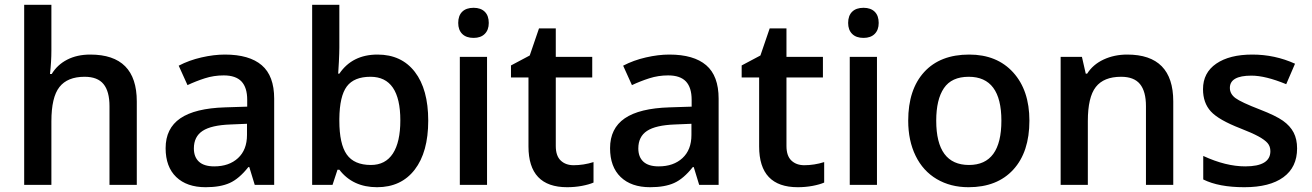

<svg xmlns="http://www.w3.org/2000/svg" viewBox="-20 -780 5534 810"><path d="M557.1 0H441.9V-332Q441.9 -394.5 416.7 -425.3Q391.6 -456.1 336.9 -456.1Q264.6 -456.1 230.7 -412.8Q196.8 -369.6 196.8 -268.1V0H82V-759.8H196.8V-566.9Q196.8 -520.5 190.9 -467.8H198.2Q221.7 -506.8 263.4 -528.3Q305.2 -549.8 360.8 -549.8Q557.1 -549.8 557.1 -352.1Z M1054.7 0 1031.7 -75.2H1027.8Q988.8 -25.9 949.2 -8.1Q909.7 9.8 847.7 9.8Q768.1 9.8 723.4 -33.2Q678.7 -76.2 678.7 -154.8Q678.7 -238.3 740.7 -280.8Q802.7 -323.2 929.7 -327.1L1022.9 -330.1V-358.9Q1022.9 -410.6 998.8 -436.3Q974.6 -461.9 923.8 -461.9Q882.3 -461.9 844.2 -449.7Q806.2 -437.5 771 -420.9L733.9 -502.9Q777.8 -525.9 830.1 -537.8Q882.3 -549.8 928.7 -549.8Q1031.7 -549.8 1084.2 -504.9Q1136.7 -460 1136.7 -363.8V0ZM883.8 -78.1Q946.3 -78.1 984.1 -113Q1022 -147.9 1022 -210.9V-257.8L952.6 -254.9Q871.6 -252 834.7 -227.8Q797.9 -203.6 797.9 -153.8Q797.9 -117.7 819.3 -97.9Q840.8 -78.1 883.8 -78.1Z M1572.8 -549.8Q1673.8 -549.8 1730.2 -476.6Q1786.6 -403.3 1786.6 -271Q1786.6 -138.2 1729.5 -64.2Q1672.4 9.8 1570.8 9.8Q1468.3 9.8 1411.6 -64H1403.8L1382.8 0H1296.9V-759.8H1411.6V-579.1Q1411.6 -559.1 1409.7 -519.5Q1407.7 -480 1406.7 -469.2H1411.6Q1466.3 -549.8 1572.8 -549.8ZM1543 -456.1Q1473.6 -456.1 1443.1 -415.3Q1412.6 -374.5 1411.6 -278.8V-271Q1411.6 -172.4 1442.9 -128.2Q1474.1 -84 1544.9 -84Q1606 -84 1637.5 -132.3Q1668.9 -180.7 1668.9 -272Q1668.9 -456.1 1543 -456.1Z M2034.7 0H1919.9V-540H2034.7ZM1913.1 -683.1Q1913.1 -713.9 1929.9 -730.5Q1946.8 -747.1 1978 -747.1Q2008.3 -747.1 2025.1 -730.5Q2042 -713.9 2042 -683.1Q2042 -653.8 2025.1 -637Q2008.3 -620.1 1978 -620.1Q1946.8 -620.1 1929.9 -637Q1913.1 -653.8 1913.1 -683.1Z M2399.9 -83Q2441.9 -83 2483.9 -96.2V-9.8Q2464.8 -1.5 2434.8 4.2Q2404.8 9.8 2372.6 9.8Q2209.5 9.8 2209.5 -162.1V-453.1H2135.7V-503.9L2214.8 -545.9L2253.9 -660.2H2324.7V-540H2478.5V-453.1H2324.7V-164.1Q2324.7 -122.6 2345.5 -102.8Q2366.2 -83 2399.9 -83Z M2929.7 0 2906.7 -75.2H2902.8Q2863.8 -25.9 2824.2 -8.1Q2784.7 9.8 2722.7 9.8Q2643.1 9.8 2598.4 -33.2Q2553.7 -76.2 2553.7 -154.8Q2553.7 -238.3 2615.7 -280.8Q2677.7 -323.2 2804.7 -327.1L2897.9 -330.1V-358.9Q2897.9 -410.6 2873.8 -436.3Q2849.6 -461.9 2798.8 -461.9Q2757.3 -461.9 2719.2 -449.7Q2681.2 -437.5 2646 -420.9L2608.9 -502.9Q2652.8 -525.9 2705.1 -537.8Q2757.3 -549.8 2803.7 -549.8Q2906.7 -549.8 2959.2 -504.9Q3011.7 -460 3011.7 -363.8V0ZM2758.8 -78.1Q2821.3 -78.1 2859.1 -113Q2897 -147.9 2897 -210.9V-257.8L2827.6 -254.9Q2746.6 -252 2709.7 -227.8Q2672.9 -203.6 2672.9 -153.8Q2672.9 -117.7 2694.3 -97.9Q2715.8 -78.1 2758.8 -78.1Z M3373 -83Q3415 -83 3457 -96.2V-9.8Q3438 -1.5 3408 4.2Q3377.9 9.8 3345.7 9.8Q3182.6 9.8 3182.6 -162.1V-453.1H3108.9V-503.9L3188 -545.9L3227.1 -660.2H3297.9V-540H3451.7V-453.1H3297.9V-164.1Q3297.9 -122.6 3318.6 -102.8Q3339.4 -83 3373 -83Z M3679.7 0H3564.9V-540H3679.7ZM3558.1 -683.1Q3558.1 -713.9 3575 -730.5Q3591.8 -747.1 3623 -747.1Q3653.3 -747.1 3670.2 -730.5Q3687 -713.9 3687 -683.1Q3687 -653.8 3670.2 -637Q3653.3 -620.1 3623 -620.1Q3591.8 -620.1 3575 -637Q3558.1 -653.8 3558.1 -683.1Z M4322.8 -271Q4322.8 -138.7 4254.9 -64.5Q4187 9.8 4065.9 9.8Q3990.2 9.8 3932.1 -24.4Q3874 -58.6 3842.8 -122.6Q3811.5 -186.5 3811.5 -271Q3811.5 -402.3 3878.9 -476.1Q3946.3 -549.8 4068.8 -549.8Q4186 -549.8 4254.4 -474.4Q4322.8 -398.9 4322.8 -271ZM3929.7 -271Q3929.7 -84 4067.9 -84Q4204.6 -84 4204.6 -271Q4204.6 -456.1 4066.9 -456.1Q3994.6 -456.1 3962.2 -408.2Q3929.7 -360.4 3929.7 -271Z M4929.7 0H4814.5V-332Q4814.5 -394.5 4789.3 -425.3Q4764.2 -456.1 4709.5 -456.1Q4636.7 -456.1 4603 -413.1Q4569.3 -370.1 4569.3 -269V0H4454.6V-540H4544.4L4560.5 -469.2H4566.4Q4590.8 -507.8 4635.7 -528.8Q4680.7 -549.8 4735.4 -549.8Q4929.7 -549.8 4929.7 -352.1Z M5452.1 -153.8Q5452.1 -74.7 5394.5 -32.5Q5336.9 9.8 5229.5 9.8Q5121.6 9.8 5056.2 -22.9V-122.1Q5151.4 -78.1 5233.4 -78.1Q5339.4 -78.1 5339.4 -142.1Q5339.4 -162.6 5327.6 -176.3Q5315.9 -189.9 5289.1 -204.6Q5262.2 -219.2 5214.4 -237.8Q5121.1 -273.9 5088.1 -310.1Q5055.2 -346.2 5055.2 -403.8Q5055.2 -473.1 5111.1 -511.5Q5167 -549.8 5263.2 -549.8Q5358.4 -549.8 5443.4 -511.2L5406.2 -424.8Q5318.8 -460.9 5259.3 -460.9Q5168.5 -460.9 5168.5 -409.2Q5168.5 -383.8 5192.1 -366.2Q5215.8 -348.6 5295.4 -317.9Q5362.3 -292 5392.6 -270.5Q5422.9 -249 5437.5 -220.9Q5452.1 -192.9 5452.1 -153.8Z"/></svg>

Font: f1_46825          
Style: Regular
Weight: 600
Foundry: Ascender Corporation
Version: Version 1.10